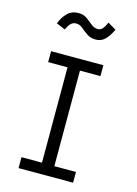

<svg xmlns="http://www.w3.org/2000/svg" viewBox="-127 -917 703 986"><g transform="rotate(15 225.0 -424.5)"><path d="M73 0V-58H182V-565H79V-623H357V-565H248V-57H363V0ZM326 -841 370 -815Q351 -776 331.5 -758Q312 -740 285 -740Q256 -740 237 -753.5Q218 -767 202 -780.5Q186 -794 167 -794Q152 -794 140.5 -784Q129 -774 118 -749L71 -769Q83 -803 106.5 -826Q130 -849 165 -849Q192 -849 210.5 -835.5Q229 -822 245 -808.5Q261 -795 281 -795Q295 -795 304.5 -805Q314 -815 326 -841Z"/></g></svg>

Font: Inconsolata SemiCondensed
Style: Regular
Weight: 400
Width: 4
Monospace: yes
Designer: Raph Levien, Cyreal, Brenton Simpson
Foundry: Raph Levien, Cyreal, Google
Version: Version 3.001; ttfautohint (v1.8.2.53-6de2)